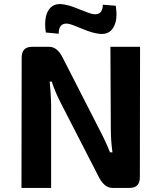

<svg xmlns="http://www.w3.org/2000/svg" viewBox="-20 -919 757 939"><path d="M204 -760Q194 -830 216 -867Q236 -901 278 -899Q311 -897 362 -876Q418 -853 435 -850Q482 -843 483 -896L546 -891Q557 -822 535 -786Q516 -751 473 -753Q437 -755 385 -777Q328 -801 313 -803Q267 -809 267 -754ZM664 -52Q664 0 614 0H529Q493 0 466 -48L277 -416Q251 -466 233 -520H223Q229 -459 230 -412V0H85L86 -638Q86 -690 137 -690H221Q258 -690 284 -642L466 -286Q498 -225 518 -174H530Q522 -233 522 -285L520 -690H665Z"/></svg>

Font: Taylor Sans Bold LRS
Style: Bold
Weight: 700
Italic angle: -8°
Designer: Natanael Gama
Version: Version 1.001 September 8, 2015